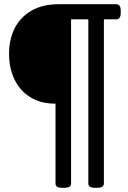

<svg xmlns="http://www.w3.org/2000/svg" viewBox="-20 -720 607 913"><path d="M276 173Q244 173 244 153V-227Q174 -227 124.5 -257.5Q75 -288 49 -342Q23 -396 23 -464Q23 -533 50 -586Q77 -639 130 -669.5Q183 -700 260 -700H532Q554 -700 554 -670V-658Q554 -628 532 -628H474V153Q474 173 442 173H432Q400 173 400 153V-628H318V153Q318 173 286 173Z"/></svg>

Font: Asap Semi Expanded
Style: Bold
Weight: 700
Width: 6
Designer: Pablo Cosgaya
Foundry: Omnibus-Type
Version: Version 3.001; ttfautohint (v1.8.4.7-5d5b)